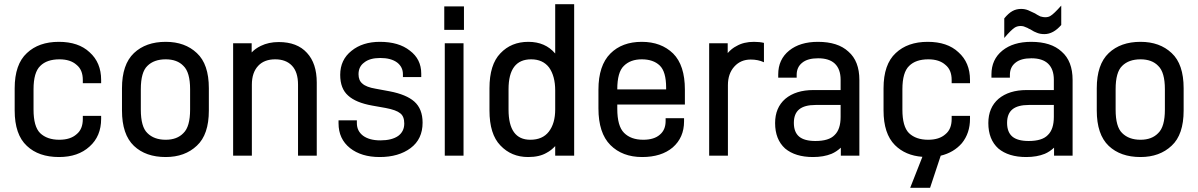

<svg xmlns="http://www.w3.org/2000/svg" viewBox="-20 -720 5617 900"><path d="M106 -36.1Q48.8 -88.9 48.8 -202.1V-306.2Q48.8 -418.5 106 -471.2Q161.6 -523.9 255.9 -523.9Q348.1 -523.9 399.9 -475.1Q454.1 -426.8 454.1 -345.2V-330.1H368.2V-345.2Q368.2 -392.6 338.9 -416Q310.1 -441.9 258.8 -441.9Q199.7 -441.9 168.9 -411.1Q137.2 -380.9 137.2 -301.8V-206.1Q137.2 -127 168 -96.2Q200.7 -64.9 257.8 -64.9Q310.1 -64.9 338.9 -90.8Q368.2 -114.3 368.2 -162.1V-176.8H454.1V-163.1Q454.1 -81.5 399.9 -33.2Q346.2 16.1 256.8 16.1Q161.1 16.1 106 -36.1Z M607.9 -36.1Q551.8 -89.4 551.8 -202.1V-306.2Q551.8 -418 607.9 -471.2Q663.6 -523.9 756.8 -523.9Q847.2 -523.9 902.8 -471.2Q959 -419.4 959 -306.2V-202.1Q959 -88.9 902.8 -37.1Q846.7 16.1 756.8 16.1Q663.1 16.1 607.9 -36.1ZM839.8 -96.2Q871.1 -126 871.1 -206.1V-301.8Q871.1 -381.3 839.8 -411.1Q810.5 -441.9 756.8 -441.9Q701.7 -441.9 670.9 -411.1Q640.1 -381.8 640.1 -301.8V-206.1Q640.1 -125.5 670.9 -96.2Q702.1 -64.9 756.8 -64.9Q810.1 -64.9 839.8 -96.2Z M1159.7 -517.1V-474.1Q1176.3 -492.2 1202.6 -504.9Q1239.3 -522.9 1286.6 -522.9Q1373 -522.9 1418.9 -472.2Q1464.8 -422.9 1464.8 -333V9.8H1377V-323.2Q1377 -382.3 1348.6 -412.1Q1320.3 -441.9 1270 -441.9Q1219.2 -441.9 1190.9 -412.1Q1160.6 -380.4 1160.6 -323.2V9.8H1072.8V-517.1Z M1620.6 -25.9Q1566.9 -68.8 1566.9 -142.1V-155.8H1652.8V-143.1Q1652.8 -106 1681.6 -84Q1711.4 -62 1762.7 -62Q1816.9 -62 1846.7 -83Q1875 -104 1875 -141.1Q1875 -174.8 1856 -189Q1837.4 -204.6 1787.6 -213.9L1724.6 -225.1Q1647.9 -238.8 1611.8 -272Q1574.7 -304.7 1574.7 -369.1Q1574.7 -439.9 1627.9 -481.9Q1679.7 -523.9 1760.7 -523.9Q1849.1 -523.9 1900.9 -482.9Q1954.6 -442.9 1954.6 -375V-358.9H1868.7V-372.1Q1868.7 -405.8 1841.8 -426.8Q1813 -448.2 1762.7 -448.2Q1712.9 -448.2 1687 -426.8Q1660.6 -407.7 1660.6 -372.1Q1660.6 -342.8 1678.7 -328.1Q1696.8 -311.5 1740.7 -304.2L1806.6 -292Q1884.8 -276.9 1921.9 -244.1Q1960.9 -209.5 1960.9 -145Q1960.9 -67.9 1904.8 -25.9Q1848.6 16.1 1759.8 16.1Q1673.8 16.1 1620.6 -25.9Z M2154.8 -689.9V-580.1H2062.5V-689.9ZM2152.8 -517.1V9.8H2064.9V-517.1Z M2582.5 -700.2H2671.4V9.8H2582.5V-35.2Q2564 -15.1 2542.5 -3.9Q2508.8 16.1 2455.6 16.1Q2377 16.1 2325.7 -38.1Q2274.4 -90.8 2274.4 -202.1V-306.2Q2274.4 -417.5 2325.7 -470.2Q2376.5 -523.9 2456.5 -523.9Q2536.1 -523.9 2582.5 -469.2ZM2552.7 -103Q2582.5 -141.6 2582.5 -207V-295.9Q2582.5 -363.3 2553.7 -403.8Q2524.4 -441.9 2469.7 -441.9Q2363.8 -441.9 2363.8 -301.8V-206.1Q2363.8 -64.9 2465.8 -64.9Q2523.4 -64.9 2552.7 -103Z M2873.5 -210Q2873.5 -128.9 2905.3 -97.2Q2937.5 -64.9 2995.1 -64.9Q3046.4 -64.9 3073.2 -88.9Q3100.1 -111.3 3100.1 -152.8V-166H3186.5V-150.9Q3186.5 -75.2 3133.3 -28.8Q3080.1 16.1 2990.2 16.1Q2897.5 16.1 2841.3 -40Q2785.2 -96.2 2785.2 -211.9V-299.8Q2785.2 -413.1 2841.3 -469.2Q2896 -523.9 2988.3 -523.9Q3079.1 -523.9 3135.3 -469.2Q3190.4 -414.1 3190.4 -299.8V-230H2873.5ZM2904.3 -411.1Q2873.5 -381.8 2873.5 -301.8V-300.8H3102.5V-309.1Q3102.5 -384.3 3072.3 -413.1Q3042 -441.9 2988.3 -441.9Q2935.1 -441.9 2904.3 -411.1Z M3514.2 -523.9Q3541 -523.9 3561 -519V-428.2Q3533.7 -440.9 3499 -440.9Q3452.1 -440.9 3422.4 -408.2Q3392.1 -375 3392.1 -320.8V9.8H3304.2V-517.1H3391.1V-471.2Q3410.2 -493.2 3432.1 -503.9Q3465.8 -523.9 3514.2 -523.9Z M3957 -478Q4008.3 -433.6 4008.3 -345.2V9.8H3921.4V-27.8Q3900.9 -8.8 3877.9 1Q3840.8 16.1 3791 16.1Q3708 16.1 3660.2 -23.9Q3613.3 -66.4 3613.3 -143.1Q3613.3 -215.3 3661.1 -256.8Q3710.4 -297.9 3793 -297.9H3920.4V-346.2Q3920.4 -396 3893.1 -421.9Q3866.7 -446.8 3814.9 -446.8Q3765.6 -446.8 3740.2 -425.8Q3714.4 -405.3 3714.4 -369.1V-356H3627.9V-371.1Q3627.9 -441.4 3679.2 -482.9Q3730 -523.9 3814 -523.9Q3907.7 -523.9 3957 -478ZM3892.1 -86.9Q3920.4 -113.8 3920.4 -171.9V-228H3803.2Q3751.5 -228 3726.3 -207.5Q3701.2 -187 3701.2 -144Q3701.2 -100.6 3725.8 -79.8Q3750.5 -59.1 3802.2 -59.1Q3865.7 -59.1 3892.1 -86.9Z M4440.9 -345.2Q4440.9 -392.6 4411.6 -416Q4382.8 -441.9 4331.5 -441.9Q4272.5 -441.9 4241.7 -411.1Q4210 -380.9 4210 -301.8V-206.1Q4210 -127 4240.7 -96.2Q4273.4 -64.9 4330.6 -64.9Q4382.8 -64.9 4411.6 -90.8Q4440.9 -114.3 4440.9 -162.1V-176.8H4526.9V-163.1Q4526.9 -95.7 4488.8 -48.8Q4450.7 -4.9 4389.6 9.8L4339.8 160.2H4246.6L4303.7 15.1Q4224.1 9.3 4174.8 -40Q4121.6 -93.3 4121.6 -202.1V-306.2Q4121.6 -418.5 4178.7 -471.2Q4234.4 -523.9 4328.6 -523.9Q4420.9 -523.9 4472.7 -475.1Q4526.9 -426.8 4526.9 -345.2V-330.1H4440.9Z M4687.5 -633.8Q4707 -657.7 4725.6 -668Q4743.7 -678.2 4766.6 -678.2Q4784.2 -678.2 4799.8 -671.9Q4803.7 -670.4 4831.5 -657.2Q4839.8 -651.4 4856.4 -643.1Q4870.1 -639.2 4878.9 -639.2Q4895 -639.2 4904.8 -646Q4919.9 -654.8 4954.6 -693.8V-603Q4917.5 -560.1 4875.5 -560.1Q4856.4 -560.1 4841.8 -565.9Q4828.1 -570.3 4808.6 -583Q4808.1 -583 4805.9 -584Q4803.7 -585 4801.3 -586.2Q4798.8 -587.4 4796.9 -588.9Q4780.8 -595.7 4778.8 -596.2Q4771 -598.1 4764.6 -598.1Q4748.5 -598.1 4736.8 -590.8Q4718.8 -579.1 4687.5 -542ZM4956.5 -478Q5007.8 -433.6 5007.8 -345.2V9.8H4920.9V-27.8Q4900.4 -8.8 4877.4 1Q4840.3 16.1 4790.5 16.1Q4707.5 16.1 4659.7 -23.9Q4612.8 -66.4 4612.8 -143.1Q4612.8 -215.3 4660.6 -256.8Q4710 -297.9 4792.5 -297.9H4919.9V-346.2Q4919.9 -396 4892.6 -421.9Q4866.2 -446.8 4814.5 -446.8Q4765.1 -446.8 4739.7 -425.8Q4713.9 -405.3 4713.9 -369.1V-356H4627.4V-371.1Q4627.4 -441.4 4678.7 -482.9Q4729.5 -523.9 4813.5 -523.9Q4907.2 -523.9 4956.5 -478ZM4891.6 -86.9Q4919.9 -113.8 4919.9 -171.9V-228H4802.7Q4751 -228 4725.8 -207.5Q4700.7 -187 4700.7 -144Q4700.7 -100.6 4725.3 -79.8Q4750 -59.1 4801.8 -59.1Q4865.2 -59.1 4891.6 -86.9Z M5177.2 -36.1Q5121.1 -89.4 5121.1 -202.1V-306.2Q5121.1 -418 5177.2 -471.2Q5232.9 -523.9 5326.2 -523.9Q5416.5 -523.9 5472.2 -471.2Q5528.3 -419.4 5528.3 -306.2V-202.1Q5528.3 -88.9 5472.2 -37.1Q5416 16.1 5326.2 16.1Q5232.4 16.1 5177.2 -36.1ZM5409.2 -96.2Q5440.4 -126 5440.4 -206.1V-301.8Q5440.4 -381.3 5409.2 -411.1Q5379.9 -441.9 5326.2 -441.9Q5271 -441.9 5240.2 -411.1Q5209.5 -381.8 5209.5 -301.8V-206.1Q5209.5 -125.5 5240.2 -96.2Q5271.5 -64.9 5326.2 -64.9Q5379.4 -64.9 5409.2 -96.2Z"/></svg>

Font: D-DIN-PRO Medium
Style: Regular
Weight: 500
Designer: datto
Foundry: CyberFei
Version: Version 1.000;hotconv 1.0.109;makeotfexe 2.5.65596